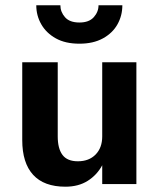

<svg xmlns="http://www.w3.org/2000/svg" viewBox="-20 -695 599 725"><path d="M117 -675H208Q208 -650 225.5 -630Q243 -610 280 -610Q316 -610 334 -630Q352 -650 352 -675H442Q442 -636 423.5 -603Q405 -570 368.5 -550Q332 -530 280 -530Q227 -530 191 -550Q155 -570 136 -603Q117 -636 117 -675ZM198 -180Q198 -134 216 -110Q234 -86 274 -86Q316 -86 341 -111.5Q366 -137 366 -180V-460H495V0H366V-71Q346 -34 311 -12Q276 10 227 10Q146 10 105 -35Q64 -80 64 -166V-460H198Z"/></svg>

Font: Jost* Semi
Style: Regular
Weight: 600
Version: Version 3.7